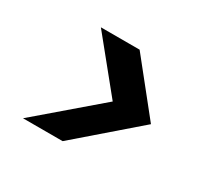

<svg xmlns="http://www.w3.org/2000/svg" viewBox="-101 -717 781 734"><g transform="rotate(30 289.5 -350.0)"><path d="M70 -125 335 -352 154 -575H325L505 -350L245 -125Z"/></g></svg>

Font: DM Sans 20pt
Style: Bold Italic
Weight: 700
Italic angle: -10°
Version: Version 4.004;gftools[0.9.30]